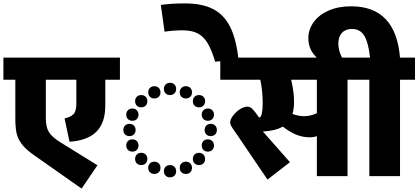

<svg xmlns="http://www.w3.org/2000/svg" viewBox="-40 -1034 2456 1127"><path d="M664 -566H578V-414Q578 -313 526 -261Q474 -209 368 -202L339 -339Q373 -346 390.5 -363Q408 -380 408 -424V-566H229V-340Q229 -289 246.5 -259.5Q264 -230 314 -199L532 -64L439 73L153 -128Q107 -161 85 -192Q63 -223 56.5 -255.5Q50 -288 50 -340V-566H-20V-696H664Z M922 -512Q922 -528 932 -538Q942 -548 958 -548Q974 -548 984 -538Q994 -528 994 -512Q994 -496 984 -486Q974 -476 958 -476Q942 -476 932 -486Q922 -496 922 -512ZM830 -492Q830 -508 840 -518Q850 -528 866 -528Q882 -528 892 -518Q902 -508 902 -492Q902 -476 892 -466Q882 -456 866 -456Q850 -456 840 -466Q830 -476 830 -492ZM1015 -492Q1015 -508 1025 -518Q1035 -528 1051 -528Q1067 -528 1077 -518Q1087 -508 1087 -492Q1087 -476 1077 -466Q1067 -456 1051 -456Q1035 -456 1025 -466Q1015 -476 1015 -492ZM753 -440Q753 -456 763 -466Q773 -476 789 -476Q805 -476 815 -466Q825 -456 825 -440Q825 -424 815 -414Q805 -404 789 -404Q773 -404 763 -414Q753 -424 753 -440ZM1092 -440Q1092 -456 1102 -466Q1112 -476 1128 -476Q1144 -476 1154 -466Q1164 -456 1164 -440Q1164 -424 1154 -414Q1144 -404 1128 -404Q1112 -404 1102 -414Q1092 -424 1092 -440ZM701 -361Q701 -377 711 -387Q721 -397 737 -397Q753 -397 763 -387Q773 -377 773 -361Q773 -345 763 -335Q753 -325 737 -325Q721 -325 711 -335Q701 -345 701 -361ZM1144 -361Q1144 -377 1154 -387Q1164 -397 1180 -397Q1196 -397 1206 -387Q1216 -377 1216 -361Q1216 -345 1206 -335Q1196 -325 1180 -325Q1164 -325 1154 -335Q1144 -345 1144 -361ZM684 -271Q684 -287 694 -297Q704 -307 720 -307Q736 -307 746 -297Q756 -287 756 -271Q756 -255 746 -245Q736 -235 720 -235Q704 -235 694 -245Q684 -255 684 -271ZM1161 -271Q1161 -287 1171 -297Q1181 -307 1197 -307Q1213 -307 1223 -297Q1233 -287 1233 -271Q1233 -255 1223 -245Q1213 -235 1197 -235Q1181 -235 1171 -245Q1161 -255 1161 -271ZM701 -180Q701 -196 711 -206Q721 -216 737 -216Q753 -216 763 -206Q773 -196 773 -180Q773 -164 763 -154Q753 -144 737 -144Q721 -144 711 -154Q701 -164 701 -180ZM1144 -180Q1144 -196 1154 -206Q1164 -216 1180 -216Q1196 -216 1206 -206Q1216 -196 1216 -180Q1216 -164 1206 -154Q1196 -144 1180 -144Q1164 -144 1154 -154Q1144 -164 1144 -180ZM753 -101Q753 -117 763 -127Q773 -137 789 -137Q805 -137 815 -127Q825 -117 825 -101Q825 -85 815 -75Q805 -65 789 -65Q773 -65 763 -75Q753 -85 753 -101ZM1092 -101Q1092 -117 1102 -127Q1112 -137 1128 -137Q1144 -137 1154 -127Q1164 -117 1164 -101Q1164 -85 1154 -75Q1144 -65 1128 -65Q1112 -65 1102 -75Q1092 -85 1092 -101ZM830 -49Q830 -65 840 -75Q850 -85 866 -85Q882 -85 892 -75Q902 -65 902 -49Q902 -33 892 -23Q882 -13 866 -13Q850 -13 840 -23Q830 -33 830 -49ZM1015 -49Q1015 -65 1025 -75Q1035 -85 1051 -85Q1067 -85 1077 -75Q1087 -65 1087 -49Q1087 -33 1077 -23Q1067 -13 1051 -13Q1035 -13 1025 -23Q1015 -33 1015 -49ZM922 -29Q922 -45 932 -55Q942 -65 958 -65Q974 -65 984 -55Q994 -45 994 -29Q994 -13 984 -3Q974 7 958 7Q942 7 932 -3Q922 -13 922 -29Z M1031 -856Q979 -856 926 -848L904 -1005Q963 -1014 1045 -1014Q1146 -1014 1210.5 -981Q1275 -948 1311 -876Q1347 -804 1360 -684L1223 -672Q1202 -742 1178.5 -781Q1155 -820 1120.5 -838Q1086 -856 1031 -856Z M2088 -566H2000V0H1820V-235Q1802 -228 1778 -228Q1740 -228 1702.5 -242Q1665 -256 1620 -291Q1577 -266 1503 -262L1662 -82L1530 20L1351 -244L1335 -267Q1321 -287 1316 -296.5Q1311 -306 1311 -316Q1311 -332 1327 -354Q1343 -376 1367 -392Q1391 -408 1412 -408Q1428 -408 1442 -394Q1456 -380 1481 -344Q1492 -344 1497 -368.5Q1502 -393 1502 -428Q1502 -498 1488 -566H1253V-696H2088ZM1820 -566H1669Q1686 -496 1686 -436Q1686 -397 1677 -365Q1713 -352 1744 -352Q1784 -352 1820 -370Z M2396 -566H2308V0H2128V-566H2041V-696H2132Q2123 -782 2099 -823Q2075 -864 2026 -864Q1988 -864 1967 -841Q1946 -818 1946 -780Q1946 -729 1977 -679L1869 -661Q1827 -681 1798.5 -719.5Q1770 -758 1770 -810Q1770 -861 1801 -904Q1832 -947 1889 -972Q1946 -997 2021 -997Q2283 -997 2308 -696H2396Z"/></svg>

Font: FiraGO Heavy
Style: Regular
Weight: 900
Designer: bBox Type
Foundry: bBox Type GmbH
Version: Version 1.001